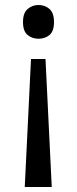

<svg xmlns="http://www.w3.org/2000/svg" viewBox="-20 -566 309 768"><path d="M104 -330H162L187 182H79ZM196 -478Q196 -441 178 -426Q160 -411 134 -411Q109 -411 90.5 -426Q72 -441 72 -478Q72 -514 90.5 -530Q109 -546 134 -546Q160 -546 178 -530Q196 -514 196 -478Z"/></svg>

Font: Noto Sans Georgian
Style: Regular
Weight: 400
Designer: Monotype Design Team, Akaki Razmadze
Foundry: Google LLC
Version: Version 2.002